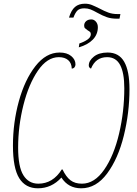

<svg xmlns="http://www.w3.org/2000/svg" viewBox="-20 -1008 739 1038"><path d="M439 -988Q459 -988 475.5 -981.5Q492 -975 518 -962Q544 -948 566 -940Q588 -932 615 -932H631L626 -907H612Q581 -907 558 -915Q535 -923 506 -939Q485 -951 469.5 -957Q454 -963 436 -963Q411 -963 399 -951.5Q387 -940 377 -913H353Q365 -953 385.5 -970.5Q406 -988 439 -988ZM409 -773Q436 -782 453.5 -794.5Q471 -807 471 -823Q471 -831 467 -835Q463 -839 454 -844Q444 -851 439.5 -855.5Q435 -860 435 -870Q435 -884 445.5 -893.5Q456 -903 474 -903Q488 -903 498.5 -891Q509 -879 509 -861Q509 -822 482 -794Q455 -766 406 -752ZM50 -221Q50 -345 82 -461Q114 -577 171.5 -650.5Q229 -724 302 -724Q342 -724 365 -705Q388 -686 388 -660Q388 -651 383 -644.5Q378 -638 368 -637Q367 -667 348.5 -683Q330 -699 298 -699Q235 -699 185 -626Q135 -553 106.5 -439.5Q78 -326 78 -210Q78 -106 106.5 -60.5Q135 -15 187 -15Q266 -15 314 -92H318Q337 -52 361 -33.5Q385 -15 423 -15Q491 -15 543.5 -91Q596 -167 624 -286.5Q652 -406 652 -531Q652 -614 629.5 -656.5Q607 -699 559 -699Q497 -699 472 -637Q460 -642 460 -654Q460 -680 487.5 -702Q515 -724 562 -724Q623 -724 651.5 -674Q680 -624 680 -526Q680 -399 649.5 -275Q619 -151 559.5 -70.5Q500 10 419 10Q349 10 312 -48Q259 10 185 10Q118 10 84 -44.5Q50 -99 50 -221Z"/></svg>

Font: Noto Serif NarrowThin
Style: Italic
Weight: 250
Width: 4
Italic angle: -12°
Designer: Monotype Design Team
Foundry: Monotype Imaging Inc.
Version: Version 1.001